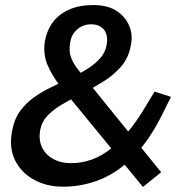

<svg xmlns="http://www.w3.org/2000/svg" viewBox="-20 -730 710 759"><path d="M545 9 224 -382Q186 -429 167.5 -474Q149 -519 158 -570Q166 -612 189.5 -643Q213 -674 253 -692Q293 -710 348 -710Q406 -710 441.5 -686.5Q477 -663 491.5 -626.5Q506 -590 497 -550Q488 -500 458 -466Q428 -432 387.5 -407Q347 -382 305 -360L294 -355Q257 -336 224 -316.5Q191 -297 168 -273Q145 -249 139 -216Q132 -179 145.5 -149Q159 -119 189.5 -102Q220 -85 260 -85Q347 -85 418.5 -142.5Q490 -200 550 -300L591 -368L656 -347L623 -281Q573 -179 511.5 -115Q450 -51 379 -21.5Q308 8 229 8Q164 8 113.5 -20Q63 -48 39 -97.5Q15 -147 28 -213Q36 -258 58.5 -289.5Q81 -321 112 -343.5Q143 -366 179 -383.5Q215 -401 250 -418L270 -427Q303 -443 330.5 -461Q358 -479 377.5 -501.5Q397 -524 402 -555Q406 -578 400 -596Q394 -614 378.5 -624Q363 -634 341 -634Q309 -634 286 -614.5Q263 -595 258 -565Q251 -529 260.5 -503.5Q270 -478 290 -453L617 -49Z"/></svg>

Font: REM
Style: Italic
Weight: 400
Italic angle: -11°
Designer: Octavio Pardo
Foundry: Ashler Design
Version: Version 1.005;gftools[0.9.28]